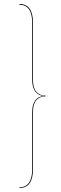

<svg xmlns="http://www.w3.org/2000/svg" viewBox="-20 -829 307 960"><path d="M77.1 -809.1Q145 -809.1 145 -714.4V-427.7Q145 -389.6 161.4 -370.4Q177.7 -351.1 207 -351.1V-347.2Q177.7 -347.2 161.4 -327.9Q145 -308.6 145 -270.5V16.1Q145 110.8 77.1 110.8V107.4Q141.1 107.4 141.1 15.1V-270.5Q141.1 -307.6 157.2 -328.1Q173.3 -348.6 203.1 -349.1Q173.8 -349.6 157.5 -370.1Q141.1 -390.6 141.1 -427.7V-713.4Q141.1 -805.2 77.1 -805.2Z"/></svg>

Font: Fira Sans Compressed Four
Style: Regular
Weight: 100
Width: 1
Designer: Carrois Corporate & Edenspiekermann AG
Foundry: Carrois Corporate GbR & Edenspiekermann AG
Version: Version 4.203;PS 004.203;hotconv 1.0.88;makeotf.lib2.5.64775